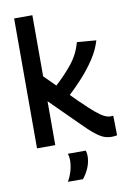

<svg xmlns="http://www.w3.org/2000/svg" viewBox="-102 -801 723 1077"><g transform="rotate(-10 259.5 -262.5)"><path d="M481 9Q460 9 439.5 2Q419 -5 388.5 -29Q358 -53 308 -104L161 -250V0H57V-740H161V-392L225 -328Q278 -376 320 -428Q362 -480 381 -548L490 -539Q474 -485 441 -435.5Q408 -386 368.5 -342.5Q329 -299 290 -263L331 -222Q381 -173 411 -148Q441 -123 460 -114Q479 -105 495 -105Q498 -105 501.5 -105.5Q505 -106 510 -106L512 6Q497 9 481 9ZM195 215Q212 185 220 155Q228 125 228 97Q228 77 222 60H324Q329 74 329 90Q329 125 315.5 157Q302 189 281 215Z"/></g></svg>

Font: Georama Medium
Style: Regular
Weight: 500
Designer: Jean-Baptiste Levee
Foundry: Production Type
Version: Version 1.000